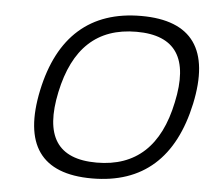

<svg xmlns="http://www.w3.org/2000/svg" viewBox="-50 -733 864 795"><g transform="rotate(5 382.0 -335.0)"><path d="M360 9C148 9 67 -108 115 -336C163 -562 294 -679 506 -679C718 -679 799 -562 751 -336C702 -108 572 9 360 9ZM191 -335C152 -151 210 -58 374 -58C537 -58 637 -151 675 -335C715 -519 655 -612 492 -612C328 -612 230 -519 191 -335Z"/></g></svg>

Font: LT Wave Text Light Italic
Style: Regular
Weight: 300
Designer: Daniel Lyons
Version: Version 2.5 (Glyphs App)